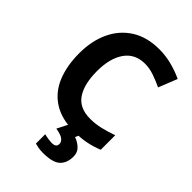

<svg xmlns="http://www.w3.org/2000/svg" viewBox="-276 -836 1189 1189"><g transform="rotate(45 318.5 -242.0)"><path d="M393 -598Q306 -598 260 -533Q214 -468 214 -355Q214 -241 256.5 -178.5Q299 -116 393 -116Q437 -116 480.5 -126Q524 -136 575 -154V-27Q528 -8 482 1Q436 10 379 10Q269 10 197.5 -35.5Q126 -81 92 -163.5Q58 -246 58 -356Q58 -464 97 -547Q136 -630 210.5 -677Q285 -724 393 -724Q446 -724 499.5 -710.5Q553 -697 602 -674L553 -551Q513 -570 472.5 -584Q432 -598 393 -598ZM486 122Q486 178 453.5 209Q421 240 335 240Q313 240 295.5 237Q278 234 264 230V148Q278 152 298.5 155Q319 158 334 158Q348 158 358.5 151.5Q369 145 369 128Q369 110 351 96Q333 82 288 75L326 0H420L407 30Q437 40 461.5 62.5Q486 85 486 122Z"/></g></svg>

Font: Noto IKEA Simplified Chinese
Style: Bold
Weight: 700
Designer: Monotype Design Team
Foundry: Monotype Imaging Inc.
Version: Version 1.100